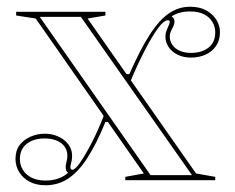

<svg xmlns="http://www.w3.org/2000/svg" viewBox="-20 -535 697 570"><path d="M352 0V-10L407 -20L86 -480L28 -489V-500H293V-489L240 -480L562 -20L619 -10V0ZM115 15Q88 15 68 4.5Q48 -6 37 -24Q26 -42 26 -63Q26 -88 38 -104Q50 -120 70 -129Q90 -138 113 -138Q130 -138 144.5 -133Q159 -128 170 -119.5Q181 -111 187.5 -99Q194 -87 194 -73Q194 -66 193 -59.5Q192 -53 190.5 -48Q189 -43 189 -39Q189 -31 195 -31Q203 -31 218 -52.5Q233 -74 252 -110.5Q271 -147 289 -194L305 -173H293Q266 -107 239 -65.5Q212 -24 182 -4.5Q152 15 115 15ZM547 -364Q525 -364 507.5 -372.5Q490 -381 480.5 -395.5Q471 -410 471 -427Q471 -436 474.5 -444.5Q478 -453 481 -460Q484 -467 484 -470Q484 -475 479 -475Q466 -475 447.5 -449Q429 -423 408 -382Q387 -341 368 -295L355 -315H364Q397 -390 425.5 -433.5Q454 -477 482.5 -496Q511 -515 544 -515Q573 -515 592.5 -504Q612 -493 622.5 -476Q633 -459 633 -439Q633 -415 621 -398Q609 -381 589.5 -372.5Q570 -364 547 -364ZM427 -15H550L220 -485H98ZM115 1Q136 1 153 -5Q170 -11 182 -22Q175 -27 175 -39Q175 -44 176.5 -50Q178 -56 179 -62Q180 -68 180 -73Q180 -88 172 -99.5Q164 -111 148.5 -117.5Q133 -124 113 -124Q91 -124 74.5 -117Q58 -110 48.5 -96.5Q39 -83 39 -63Q39 -45 48 -30.5Q57 -16 74 -7.5Q91 1 115 1ZM547 -378Q579 -378 599 -393.5Q619 -409 619 -439Q619 -456 610.5 -470Q602 -484 586 -492.5Q570 -501 544 -501Q528 -501 514.5 -497.5Q501 -494 489 -486Q494 -484 496 -479.5Q498 -475 498 -470Q498 -464 494.5 -457Q491 -450 487.5 -442.5Q484 -435 484 -427Q484 -413 491.5 -402Q499 -391 513 -384.5Q527 -378 547 -378Z"/></svg>

Font: Kalnia Glaze Thin Medium
Style: Regular
Weight: 500
Version: Version 1.110